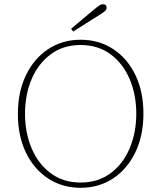

<svg xmlns="http://www.w3.org/2000/svg" viewBox="-20 -879 767 913"><path d="M363 14Q276 14 208.5 -30.5Q141 -75 103 -154Q65 -233 65 -337Q65 -441 103 -520.5Q141 -600 208.5 -645Q276 -690 363 -690Q451 -690 518.5 -645.5Q586 -601 624 -522Q662 -443 662 -339Q662 -235 624 -155.5Q586 -76 518.5 -31Q451 14 363 14ZM363 -11Q446 -11 505.5 -55Q565 -99 596.5 -173.5Q628 -248 628 -338Q628 -429 596.5 -503Q565 -577 505.5 -621Q446 -665 363 -665Q281 -665 221.5 -621Q162 -577 130.5 -503Q99 -429 99 -338Q99 -248 130.5 -173.5Q162 -99 221.5 -55Q281 -11 363 -11ZM318 -742Q346 -765 372.5 -788Q399 -811 424 -831Q442 -846 451.5 -852.5Q461 -859 469 -859Q487 -859 487 -842Q487 -833 477.5 -825Q468 -817 445 -803Q417 -785 387 -766.5Q357 -748 328 -729Z"/></svg>

Font: Source Serif 4 SmText ExtraLight
Style: Regular
Weight: 200
Designer: Frank Grießhammer
Foundry: Adobe
Version: Version 4.005;hotconv 1.1.0;makeotfexe 2.6.0